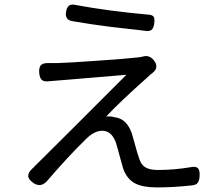

<svg xmlns="http://www.w3.org/2000/svg" viewBox="-20 -791 927 837"><path d="M126 7Q103 -9 103 -24.5Q103 -40 124 -59Q126 -60 129 -64L131 -66Q151 -85 310 -244Q421 -355 531 -465Q477 -461 305 -446Q249 -441 232 -440Q206 -438 195 -437Q173 -434 163 -442Q153 -450 151 -473Q149 -497 158.5 -507Q168 -517 192 -516Q211 -516 229 -516Q274 -517 400 -526Q532 -535 584 -541Q598 -543 605 -545Q630 -552 650 -529Q662 -515 661.5 -500.5Q661 -486 646.5 -474.5Q632 -463 624 -455Q498 -343 443 -283Q464 -285 479 -280Q532 -274 554 -211Q557 -200 566 -170Q579 -121 586 -102Q594 -74 613 -62Q632 -50 669 -50Q738 -50 810 -62Q834 -67 843 -57.5Q852 -48 850 -22Q849 -3 842 6Q835 15 818 17Q737 26 665 26Q603 26 570 9Q533 -10 517 -56Q514 -66 506 -95Q491 -151 485 -170Q466 -221 426 -221Q391 -221 355 -185Q276 -108 187 -4Q159 29 126 7ZM618 -656Q608 -657 585 -660Q506 -669 462 -674Q381 -684 294 -699Q262 -705 268 -740Q274 -777 306 -770Q450 -743 628 -727Q646 -726 651 -716Q655 -707 652 -687Q649 -669 642 -662Q635 -655 618 -656Z"/></svg>

Font: GenSenRounded JP R
Style: Regular
Weight: 400
Version: Version 1.501;PS 1;hotconv 16.6.51;makeotf.lib2.5.65220